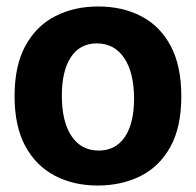

<svg xmlns="http://www.w3.org/2000/svg" viewBox="-20 -559 605 593"><path d="M282 14Q207 14 149 -16.5Q91 -47 58 -108Q25 -169 25 -262Q25 -357 59 -418.5Q93 -480 151.5 -509.5Q210 -539 283 -539Q359 -539 417 -508.5Q475 -478 507.5 -416.5Q540 -355 540 -262Q540 -166 506 -105Q472 -44 413.5 -15Q355 14 282 14ZM285 -94Q337 -94 365.5 -136Q394 -178 394 -254Q394 -335 363.5 -380Q333 -425 279 -425Q227 -425 199 -382.5Q171 -340 171 -264Q171 -183 201 -138.5Q231 -94 285 -94Z"/></svg>

Font: Bricolage Grotesque 48pt Bricolage Grotesque 48pt Regular
Style: Bold
Weight: 700
Designer: Mathieu Triay
Foundry: Atelier Triay
Version: Version 1.000; ttfautohint (v1.8.4.7-5d5b);gftools[0.9.32]